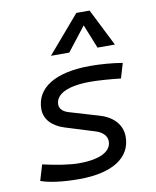

<svg xmlns="http://www.w3.org/2000/svg" viewBox="-89 -863 763 941"><g transform="rotate(-10 293.0 -392.5)"><path d="M228.5 9.8C394 9.8 488.8 -50.8 488.8 -155.8C488.8 -212.9 450.7 -257.8 383.3 -278.3L236.8 -321.8C207 -330.1 190.4 -346.7 190.4 -367.7C190.4 -420.4 253.4 -450.7 364.3 -450.7C402.8 -450.7 458 -446.8 515.6 -440.4L537.6 -514.2C487.3 -522.5 428.7 -527.3 377.4 -527.3C204.1 -527.3 105 -466.3 105 -359.9C105 -311 139.2 -272 200.7 -252.4L346.7 -207C382.8 -196.3 403.3 -174.3 403.3 -147.9C403.3 -96.7 344.7 -66.9 242.2 -66.9C197.3 -66.9 131.8 -76.7 62 -92.8L38.6 -14.6C80.6 1 149.4 9.8 228.5 9.8ZM421.9 -794.9H356L196.8 -609.4H288.1L380.9 -728.5L428.7 -609.4H515.1Z"/></g></svg>

Font: Cascadia Code SemiLight
Style: Italic
Weight: 350
Italic angle: -10°
Monospace: yes
Designer: Aaron Bell
Foundry: Saja Typeworks
Version: Version 2404.023